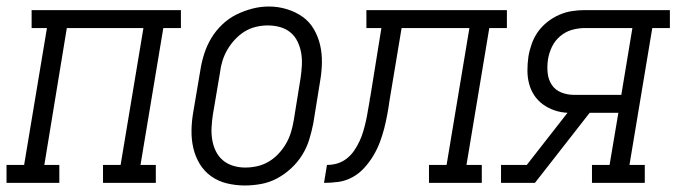

<svg xmlns="http://www.w3.org/2000/svg" viewBox="-50 -561 2075 589"><path d="M-30 0V-55H24L94 -475H47V-530H505V-475H451L381 -55H428V0H266V-55H320L390 -475H155L86 -55H132V0Z M701 8Q673 8 646 1.5Q619 -5 597.5 -20.5Q576 -36 562.5 -58.5Q549 -81 543 -107Q537 -133 537.5 -161.5Q538 -190 543 -218L565 -348Q569 -373 577 -397.5Q585 -422 598.5 -444.5Q612 -467 632 -486Q652 -505 675.5 -516.5Q699 -528 724 -534.5Q749 -541 775 -541Q803 -541 829.5 -533Q856 -525 877.5 -510Q899 -495 912.5 -472Q926 -449 932 -423Q938 -397 937.5 -368.5Q937 -340 932 -312L911 -182Q906 -157 898.5 -132.5Q891 -108 877 -85.5Q863 -63 843 -44.5Q823 -26 799.5 -13.5Q776 -1 750.5 3.5Q725 8 701 8ZM702 -47Q720 -47 738.5 -51Q757 -55 774 -65Q791 -75 804.5 -89.5Q818 -104 827.5 -120.5Q837 -137 842.5 -155Q848 -173 851 -191L872 -321Q875 -341 876 -360.5Q877 -380 874 -398Q871 -416 863 -433Q855 -450 841 -461.5Q827 -473 809 -478Q791 -483 771 -483Q753 -483 734.5 -478.5Q716 -474 700 -464Q684 -454 670.5 -439.5Q657 -425 647.5 -408.5Q638 -392 632.5 -374.5Q627 -357 625 -339L603 -209Q600 -189 599 -170Q598 -151 601 -132.5Q604 -114 612 -97.5Q620 -81 633.5 -69.5Q647 -58 665 -52.5Q683 -47 702 -47Z M944 0 953 -55Q969 -55 984.5 -59.5Q1000 -64 1013.5 -74.5Q1027 -85 1036.5 -99Q1046 -113 1053 -128Q1060 -143 1064.5 -158.5Q1069 -174 1072.5 -189.5Q1076 -205 1078.5 -221Q1081 -237 1084 -252Q1084 -255 1084.5 -258Q1085 -261 1086 -264L1120 -475H1074V-530H1505V-475H1451L1381 -55H1428V0H1266V-55H1320L1390 -475H1182L1145 -253Q1142 -231 1138 -209.5Q1134 -188 1128.5 -166.5Q1123 -145 1115 -124Q1107 -103 1095 -83Q1083 -63 1067 -45.5Q1051 -28 1030.5 -17Q1010 -6 988 -3Q966 0 944 0Z M1487 0V-55H1566L1691 -215Q1670 -216 1651 -222.5Q1632 -229 1616 -240.5Q1600 -252 1589 -268.5Q1578 -285 1573 -304.5Q1568 -324 1568 -345Q1568 -366 1571 -387Q1574 -406 1581 -426Q1588 -446 1600 -463Q1612 -480 1629 -493.5Q1646 -507 1665.5 -515.5Q1685 -524 1705 -527Q1725 -530 1744 -530H2005V-475H1951L1881 -55H1928V0H1766V-55H1820L1847 -215H1759L1591 0ZM1711 -270H1856L1890 -475H1744Q1725 -475 1705 -469.5Q1685 -464 1668.5 -450Q1652 -436 1643 -417Q1634 -398 1631 -378Q1628 -358 1630 -337.5Q1632 -317 1642.5 -301Q1653 -285 1671.5 -277.5Q1690 -270 1711 -270Z"/></svg>

Font: Iosevka Slab Light Oblique
Style: Regular
Weight: 300
Italic angle: -9°
Monospace: yes
Designer: Belleve Invis
Foundry: Belleve Invis
Version: Version 11.1.1; ttfautohint (v1.8.3)